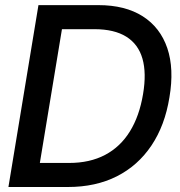

<svg xmlns="http://www.w3.org/2000/svg" viewBox="-20 -748 719 768"><path d="M251.5 0H69.3L85.4 -96.2H256.3Q339.4 -96.2 400.4 -128.4Q461.4 -160.6 499.5 -222.2Q537.6 -283.7 552.2 -371.6Q566.4 -455.6 549.8 -513.4Q533.2 -571.3 485.1 -601.3Q437 -631.3 357.4 -631.3H170.4L186 -727.5H373.5Q480.5 -727.5 550.8 -682.9Q621.1 -638.2 649.2 -555.4Q677.2 -472.7 657.7 -358.4Q639.6 -246.1 585.7 -165.8Q531.7 -85.4 447.3 -42.7Q362.8 0 251.5 0ZM243.7 -727.5 123.5 0H13.7L133.8 -727.5Z"/></svg>

Font: Inter Tight Medium
Style: Italic
Weight: 500
Italic angle: -9.39999°
Designer: Rasmus Andersson
Foundry: rsms
Version: Version 3.004